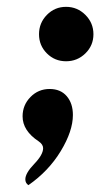

<svg xmlns="http://www.w3.org/2000/svg" viewBox="-20 -431 316 561"><path d="M117 -275Q94 -298 94 -331Q94 -364 117 -387.5Q140 -411 173 -411Q206 -411 229.5 -387.5Q253 -364 253 -331Q253 -298 229.5 -275Q206 -252 173 -252Q140 -252 117 -275ZM46 -91Q46 -124 69 -147.5Q92 -171 125 -171Q157 -171 175 -150Q193 -129 193 -95Q193 -48 157.5 10.5Q122 69 63 110Q54 104 54 93Q54 75 80 48Q106 21 106 2Q106 -9 93 -18Q46 -49 46 -91Z"/></svg>

Font: Lobster 1.4
Style: Regular
Weight: 400
Designer: Pablo Impallari
Foundry: Pablo Impallari. www.impallari.com
Version: Version 1.4